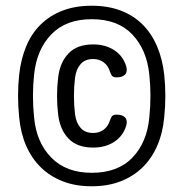

<svg xmlns="http://www.w3.org/2000/svg" viewBox="-20 -760 640 670"><path d="M300 -110Q243 -110 198.5 -127.5Q154 -145 122 -176.5Q90 -208 71 -252Q52 -296 47 -350Q43 -388 43 -425.5Q43 -463 47 -500Q53 -554 71.5 -598.5Q90 -643 122 -674.5Q154 -706 198.5 -723Q243 -740 300 -740Q357 -740 401.5 -723Q446 -706 477.5 -674.5Q509 -643 528 -598.5Q547 -554 553 -500Q557 -463 557 -425.5Q557 -388 553 -350Q548 -296 529 -252Q510 -208 478 -176.5Q446 -145 401.5 -127.5Q357 -110 300 -110ZM300 -157Q391 -157 442 -210Q493 -263 501 -350Q505 -388 505 -425.5Q505 -463 501 -500Q492 -587 441.5 -640Q391 -693 300 -693Q210 -693 159 -640Q108 -587 99 -500Q95 -463 95 -425.5Q95 -388 99 -350Q107 -263 159 -210Q211 -157 300 -157ZM420 -320Q409 -285 378.5 -265Q348 -245 305 -245Q249 -245 219 -276.5Q189 -308 183 -360Q179 -392 179 -425Q179 -458 183 -490Q189 -542 219 -573.5Q249 -605 305 -605Q348 -605 378.5 -585Q409 -565 420 -530Q426 -511 417 -500.5Q408 -490 387 -490Q377 -490 372.5 -494Q368 -498 364 -509Q358 -530 342.5 -542Q327 -554 305 -554Q277 -554 261.5 -536.5Q246 -519 242 -490Q238 -458 238 -425Q238 -392 242 -360Q246 -331 261.5 -313.5Q277 -296 305 -296Q327 -296 342.5 -308Q358 -320 364 -341Q368 -352 372.5 -356Q377 -360 387 -360Q408 -360 417 -349.5Q426 -339 420 -320Z"/></svg>

Font: Maple Mono Light
Style: Regular
Weight: 300
Monospace: yes
Designer: subframe7536
Version: Version 7.000